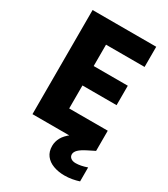

<svg xmlns="http://www.w3.org/2000/svg" viewBox="-221 -803 982 1121"><g transform="rotate(30 270.0 -242.5)"><path d="M491 -566H231V-422H461V-291H231V-136H491V0H62V-702H491ZM455 -77 491 0 445 23Q409 41 393.5 56.5Q378 72 378 88Q378 103 390 112.5Q402 122 423 122Q456 122 499 107V201Q478 208 453 212.5Q428 217 402 217Q361 217 327 204.5Q293 192 273.5 166.5Q254 141 254 103Q254 74 268.5 47Q283 20 318 -6.5Q353 -33 416 -60Z"/></g></svg>

Font: Parkinsans
Style: Bold
Weight: 700
Designer: Red Stone, Indian Type Foundry
Foundry: Indian Type Foundry
Version: Version 1.000